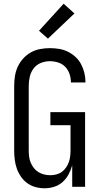

<svg xmlns="http://www.w3.org/2000/svg" viewBox="-20 -1001 540 1029"><path d="M219 8Q194 8 170 1.5Q146 -5 126 -19.5Q106 -34 92 -54.5Q78 -75 70 -98Q62 -121 59 -145.5Q56 -170 56 -195V-540Q56 -566 60 -592.5Q64 -619 75 -643Q86 -667 104 -687Q122 -707 145 -720Q168 -733 194.5 -738Q221 -743 247 -743Q272 -743 296.5 -739Q321 -735 343.5 -724Q366 -713 384.5 -696Q403 -679 414.5 -657Q426 -635 432 -611Q438 -587 438 -562V-559H360V-561Q360 -583 352.5 -605Q345 -627 329.5 -643Q314 -659 292 -666Q270 -673 247 -673Q222 -673 198.5 -663.5Q175 -654 160 -634Q145 -614 139.5 -589.5Q134 -565 134 -540V-195Q134 -178 136 -161.5Q138 -145 144.5 -129.5Q151 -114 161 -101Q171 -88 185.5 -79Q200 -70 216 -66Q232 -62 249 -62Q265 -62 281.5 -66Q298 -70 311 -79.5Q324 -89 333.5 -102.5Q343 -116 348.5 -131Q354 -146 356 -162.5Q358 -179 358 -195V-330H250V-400H436V0H367V-115Q360 -90 347.5 -66.5Q335 -43 315.5 -25.5Q296 -8 270.5 0Q245 8 219 8ZM237 -794 189 -836 321 -981 379 -929Z"/></svg>

Font: Iosevka www.saffi
Style: Regular
Weight: 400
Monospace: yes
Designer: Belleve Invis
Foundry: Belleve Invis
Version: Version 22.0.2; ttfautohint (v1.8.3)